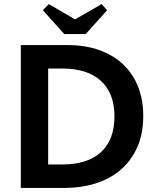

<svg xmlns="http://www.w3.org/2000/svg" viewBox="-20 -921 759 941"><path d="M82 0V-700H310Q399 -700 468 -675Q537 -650 584.5 -604.5Q632 -559 657 -495.5Q682 -432 682 -354Q682 -262 651 -195.5Q620 -129 567.5 -85.5Q515 -42 445.5 -21Q376 0 300 0ZM287 -115Q408 -115 474.5 -175Q541 -235 541 -352Q541 -410 523 -454Q505 -498 472 -527Q439 -556 392.5 -570.5Q346 -585 290 -585H216V-115ZM190 -871 219 -901 348 -826 478 -901 505 -871 400 -754H295Z"/></svg>

Font: Tilda Sans Bold
Style: Regular
Weight: 700
Designer: ParaType Ltd
Foundry: ParaType Ltd
Version: Version 1.009